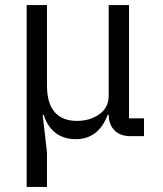

<svg xmlns="http://www.w3.org/2000/svg" viewBox="-20 -536 640 756"><path d="M85 200V-516H165V-199Q165 -130 195 -95Q225 -60 283 -60Q334 -60 371 -86Q408 -112 408 -160V-516H488V-70H547V0H493Q453 0 430.5 -23Q408 -46 408 -84H404Q368 12 278 12Q231 12 198.5 -13Q166 -38 152 -84H148L165 65V200Z"/></svg>

Font: iA Writer Duo V
Style: Regular
Weight: 400
Designer: Mike Abbink, Paul van der Laan, Pieter van Rosmalen, Oliver Reichenstein
Foundry: Information Architects Inc.
Version: Version 2.000